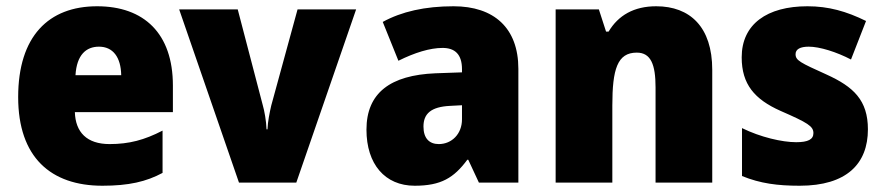

<svg xmlns="http://www.w3.org/2000/svg" viewBox="-20 -676 2825 613"><path d="M290 -656C135 -656 38 -560 38 -366C38 -174 142 -83 307 -83C391 -83 447 -96 499 -124V-259C441 -229 392 -216 330 -216C257 -216 221 -254 219 -318H532V-403C532 -569 440 -656 290 -656ZM296 -527C341 -527 366 -493 367 -436H221C225 -501 255 -527 296 -527Z M743 -93H926L1117 -646H930L846 -339C841 -317 835 -289 834 -263H831C830 -291 824 -323 819 -340L739 -646H552Z M1428 -656C1337 -656 1262 -639 1202 -606L1252 -482C1304 -508 1353 -523 1393 -523C1432 -523 1455 -503 1455 -455V-445L1370 -442C1227 -436 1150 -380 1150 -262C1150 -152 1209 -83 1304 -83C1388 -83 1429 -108 1472 -166H1475L1509 -93H1635V-456C1635 -587 1557 -656 1428 -656ZM1417 -338 1455 -340V-295C1455 -248 1422 -216 1381 -216C1351 -216 1332 -234 1332 -272C1332 -313 1356 -335 1417 -338Z M2075 -656C2004 -656 1954 -627 1923 -575H1915L1892 -646H1754V-93H1935V-339C1935 -455 1951 -508 2013 -508C2058 -508 2073 -470 2073 -397V-93H2254V-453C2254 -590 2183 -656 2075 -656Z M2751 -263C2751 -356 2705 -399 2619 -438C2535 -476 2520 -483 2520 -503C2520 -519 2535 -527 2562 -527C2597 -527 2651 -510 2697 -486L2745 -609C2682 -640 2625 -656 2558 -656C2429 -656 2348 -599 2348 -493C2348 -407 2389 -359 2472 -322C2559 -284 2577 -273 2577 -251C2577 -231 2560 -222 2522 -222C2477 -222 2408 -238 2349 -267V-114C2408 -90 2463 -83 2533 -83C2683 -83 2751 -153 2751 -263Z"/></svg>

Font: Noto Sans Kannada UI SemiCondensed Black
Style: Regular
Weight: 900
Width: 4
Designer: Jelle Bosma - Monotype Design Team
Foundry: Monotype Imaging Inc.
Version: Version 2.005